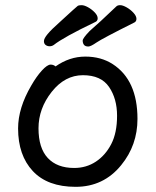

<svg xmlns="http://www.w3.org/2000/svg" viewBox="-20 -705 602 743"><path d="M188 -531Q181 -526 172 -526Q163 -526 156.5 -531Q150 -536 150 -546Q150 -556 164.5 -573.5Q179 -591 214 -622Q276 -679 280.5 -682Q285 -685 295.5 -685Q306 -685 320.5 -677Q335 -669 346.5 -657Q358 -645 358 -634Q358 -623 347 -619Q226 -561 188 -531ZM327 -585Q362 -615 430 -680Q435 -685 445 -685Q455 -685 470 -676.5Q485 -668 496.5 -655.5Q508 -643 508 -632Q508 -621 498 -617Q376 -556 353.5 -540.5Q331 -525 322 -525Q310 -525 305 -531.5Q300 -538 300 -548Q300 -557 327 -585ZM176 -455Q187 -455 195 -448Q249 -486 310 -486Q371 -486 416 -457Q512 -395 512 -245Q512 -143 449 -66Q381 18 272.5 18Q164 18 107 -43Q50 -104 50 -208Q50 -287 101 -374Q121 -409 142 -432Q163 -455 176 -455ZM267 -55Q314 -55 351 -79.5Q388 -104 410.5 -147.5Q433 -191 433 -257Q433 -323 402 -368.5Q371 -414 301 -414Q231 -414 180 -349.5Q129 -285 129 -208.5Q129 -132 165 -93.5Q201 -55 267 -55Z"/></svg>

Font: Moon Stars Kai
Style: Bold
Weight: 700
Designer: GuiWonder
Version: Version 1.101